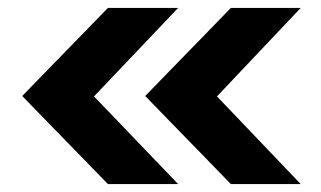

<svg xmlns="http://www.w3.org/2000/svg" viewBox="-20 -549 810 484"><path d="M738 -85 527 -306 738 -529H562L346 -307L562 -85ZM429 -85 217 -306 429 -529H252L36 -307L252 -85Z"/></svg>

Font: Be Vietnam Pro ExtraBold
Style: Regular
Weight: 800
Designer: Lam Bao, Tony Le, Vietanh Nguyen
Foundry: Yellow Type Foundry
Version: Version 1.002